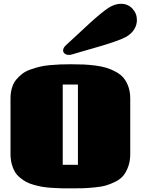

<svg xmlns="http://www.w3.org/2000/svg" viewBox="-20 -991 751 1025"><path d="M36.1 0ZM333.5 -751Q350.6 -766.6 394.5 -807.4Q438.5 -848.1 462.6 -870.4Q486.8 -892.6 517.3 -917.7Q547.9 -942.9 564.9 -952.6Q596.2 -970.7 626 -970.7Q662.6 -970.7 686.8 -945.1Q710.9 -919.4 710.9 -883.8Q710.9 -858.4 696.8 -835Q682.6 -811.5 654.3 -794.9Q636.7 -784.7 599.6 -771.5Q562.5 -758.3 529.1 -748.3Q495.6 -738.3 441.9 -723.1Q388.2 -708 363.3 -700.2Q356.4 -697.8 347.7 -697.8Q334.5 -697.8 325.7 -704.6Q316.9 -711.4 316.9 -721.7Q316.9 -736.3 333.5 -751ZM357.4 14.6Q327.1 14.6 305.2 14.2Q283.2 13.7 254.4 11.7Q225.6 9.8 204.8 6.1Q184.1 2.4 159.9 -4.4Q135.7 -11.2 118.9 -20.5Q102.1 -29.8 85.2 -43.9Q68.4 -58.1 58.3 -75.7Q48.3 -93.3 42.2 -117.2Q36.1 -141.1 36.1 -169.9V-465.3Q36.1 -496.1 43.7 -521.7Q51.3 -547.4 66.2 -565.4Q81.1 -583.5 99.4 -597.4Q117.7 -611.3 143.1 -620.1Q168.5 -628.9 192.1 -634.8Q215.8 -640.6 246.8 -643.3Q277.8 -646 302.2 -647Q326.7 -647.9 357.9 -647.9Q396 -647.9 425 -646.7Q454.1 -645.5 488.8 -641.1Q523.4 -636.7 548.6 -628.9Q573.7 -621.1 598.9 -607.4Q624 -593.8 639.9 -574.7Q655.8 -555.7 665.5 -527.8Q675.3 -500 675.3 -464.8V-169.4Q675.3 -131.8 664.8 -102.5Q654.3 -73.2 638.9 -54Q623.5 -34.7 596.4 -21.2Q569.3 -7.8 545.9 -1Q522.5 5.9 484.9 9.5Q447.3 13.2 422.6 13.9Q397.9 14.6 357.4 14.6ZM314.9 -111.3H396V-539.6H314.9Z"/></svg>

Font: Coda ExtraBold
Style: Regular
Weight: 800
Version: Version 2.001; ttfautohint (v0.8) -r 50 -G 200 -x